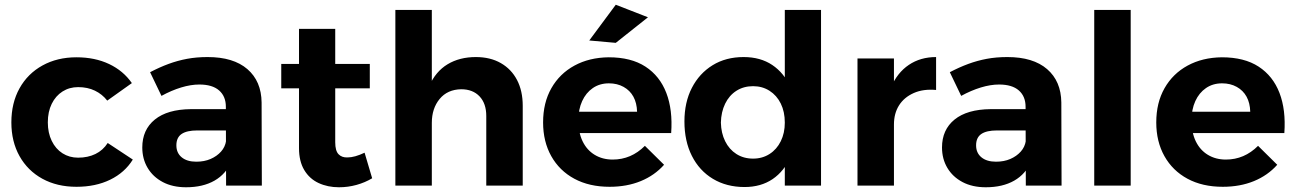

<svg xmlns="http://www.w3.org/2000/svg" viewBox="-20 -784 5473 811"><path d="M433 -359Q412 -386 381 -401Q350 -416 310 -416Q273 -416 244 -397.5Q215 -379 198.5 -345.5Q182 -312 182 -267Q182 -223 198.5 -189Q215 -155 244 -136.5Q273 -118 310 -118Q351 -118 383 -133.5Q415 -149 435 -180L541 -110Q507 -55 445.5 -25Q384 5 303 5Q221 5 159 -29Q97 -63 62.5 -124.5Q28 -186 28 -267Q28 -349 62.5 -411Q97 -473 159.5 -507.5Q222 -542 303 -542Q381 -542 441 -513.5Q501 -485 537 -433Z M813 -233Q769 -233 747 -218Q725 -203 725 -170Q725 -138 747.5 -119.5Q770 -101 809 -101Q843 -101 869.5 -112.5Q896 -124 913.5 -143.5Q931 -163 935 -189L958 -103Q935 -49 886 -21Q837 7 766 7Q709 7 667.5 -15Q626 -37 603.5 -75Q581 -113 581 -161Q581 -236 634 -279Q687 -322 786 -323H950V-233ZM934 -333Q934 -377 905.5 -402Q877 -427 822 -427Q786 -427 745 -414.5Q704 -402 662 -379L614 -479Q654 -500 692 -514Q730 -528 770 -535.5Q810 -543 857 -543Q966 -543 1025 -492Q1084 -441 1085 -351L1086 0H935Z M1396 -183Q1396 -147 1410 -132.5Q1424 -118 1448 -119Q1463 -119 1481 -124Q1499 -129 1520 -139L1552 -31Q1522 -13 1486 -3Q1450 7 1412 7Q1364 7 1325.5 -11Q1287 -29 1265 -66Q1243 -103 1243 -158V-662H1396ZM1168 -514H1542V-411H1168Z M2034 -294Q2034 -347 2005.5 -377Q1977 -407 1928 -407Q1870 -406 1837 -366Q1804 -326 1804 -265H1766Q1766 -359 1793 -420.5Q1820 -482 1870.5 -512.5Q1921 -543 1990 -543Q2051 -543 2095.5 -517.5Q2140 -492 2164 -446Q2188 -400 2188 -337V0H2034ZM1650 -742H1804V0H1650Z M2671 -312Q2670 -349 2655.5 -375.5Q2641 -402 2614 -417Q2587 -432 2552 -432Q2513 -432 2484 -412Q2455 -392 2439 -357Q2423 -322 2423 -276Q2423 -224 2441 -187Q2459 -150 2492 -130Q2525 -110 2568 -110Q2646 -110 2704 -168L2785 -88Q2745 -43 2686.5 -19Q2628 5 2555 5Q2469 5 2406 -29Q2343 -63 2308.5 -124.5Q2274 -186 2274 -267Q2274 -350 2309 -411.5Q2344 -473 2406.5 -507Q2469 -541 2551 -542Q2646 -542 2706.5 -502.5Q2767 -463 2794.5 -391.5Q2822 -320 2815 -222H2401V-312ZM2581 -764 2717 -711 2581 -603 2469 -613Z M3121 -543Q3192 -543 3242 -509.5Q3292 -476 3319 -415Q3346 -354 3346 -270Q3346 -185 3319.5 -123Q3293 -61 3243.5 -27.5Q3194 6 3125 6Q3049 6 2991.5 -28.5Q2934 -63 2902.5 -125.5Q2871 -188 2871 -271Q2871 -352 2902.5 -413Q2934 -474 2990 -508.5Q3046 -543 3121 -543ZM3161 -420Q3121 -420 3090.5 -400.5Q3060 -381 3043 -346Q3026 -311 3025 -266Q3026 -222 3043 -187.5Q3060 -153 3090.5 -133.5Q3121 -114 3161 -114Q3200 -114 3230.5 -133.5Q3261 -153 3278 -187.5Q3295 -222 3295 -266Q3295 -312 3278 -346.5Q3261 -381 3230.5 -400.5Q3200 -420 3161 -420ZM3295 -742H3448V0H3295Z M3934 -404Q3880 -409 3839.5 -391Q3799 -373 3777.5 -339Q3756 -305 3756 -258L3717 -265Q3717 -353 3743.5 -415Q3770 -477 3819 -510Q3868 -543 3934 -543ZM3602 -537H3756V0H3602Z M4191 -233Q4147 -233 4125 -218Q4103 -203 4103 -170Q4103 -138 4125.5 -119.5Q4148 -101 4187 -101Q4221 -101 4247.5 -112.5Q4274 -124 4291.5 -143.5Q4309 -163 4313 -189L4336 -103Q4313 -49 4264 -21Q4215 7 4144 7Q4087 7 4045.5 -15Q4004 -37 3981.5 -75Q3959 -113 3959 -161Q3959 -236 4012 -279Q4065 -322 4164 -323H4328V-233ZM4312 -333Q4312 -377 4283.5 -402Q4255 -427 4200 -427Q4164 -427 4123 -414.5Q4082 -402 4040 -379L3992 -479Q4032 -500 4070 -514Q4108 -528 4148 -535.5Q4188 -543 4235 -543Q4344 -543 4403 -492Q4462 -441 4463 -351L4464 0H4313Z M4602 -742H4756V0H4602Z M5261 -312Q5260 -349 5245.5 -375.5Q5231 -402 5204 -417Q5177 -432 5142 -432Q5103 -432 5074 -412Q5045 -392 5029 -357Q5013 -322 5013 -276Q5013 -224 5031 -187Q5049 -150 5082 -130Q5115 -110 5158 -110Q5236 -110 5294 -168L5375 -88Q5335 -43 5276.5 -19Q5218 5 5145 5Q5059 5 4996 -29Q4933 -63 4898.5 -124.5Q4864 -186 4864 -267Q4864 -350 4899 -411.5Q4934 -473 4996.5 -507Q5059 -541 5141 -542Q5236 -542 5296.5 -502.5Q5357 -463 5384.5 -391.5Q5412 -320 5405 -222H4991V-312Z"/></svg>

Font: Alexandria SemiBold
Style: Regular
Weight: 600
Designer: Mohamed Gaber
Foundry: Kief Type Foundry
Version: Version 5.100